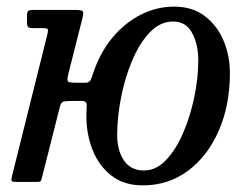

<svg xmlns="http://www.w3.org/2000/svg" viewBox="-20 -550 752 580"><path d="M264 -336.5Q285 -395.5 322 -439Q359 -482.5 406.5 -506.2Q454 -530 506 -530Q561.5 -530 599 -501.2Q636.5 -472.5 655.5 -426.8Q674.5 -381 674.5 -329.5Q674.5 -232.5 641 -155.5Q607.5 -78.5 548 -34.2Q488.5 10 411.5 10Q354 10 316 -20Q278 -50 259.5 -97.5Q241 -145 241 -197.5Q241 -214 242 -229.5Q243 -245 228 -245H196Q178 -245 171 -242.8Q164 -240.5 160.5 -226L106 -10.5Q104 -3.5 102.2 -2Q100.5 -0.5 92 -0.5H28Q17 -0.5 15.2 -3.8Q13.5 -7 15.5 -15L123.5 -448Q126 -459 124 -462Q122 -465 110 -465H81.5Q68.5 -465 65 -468.2Q61.5 -471.5 61.5 -484V-504Q61.5 -514.5 65.5 -517.2Q69.5 -520 79.5 -520H207.5Q227 -520 230 -516Q233 -512 229 -495L186.5 -327Q182 -309.5 184.8 -304.8Q187.5 -300 211 -300H237.5Q251.5 -300 255.5 -312.2Q259.5 -324.5 264 -336.5ZM334 -142.5Q334 -94.5 354.8 -64.8Q375.5 -35 414.5 -35Q451.5 -35 481.5 -66.5Q511.5 -98 533.2 -148.5Q555 -199 567 -257Q579 -315 579 -367.5Q579 -415.5 560.5 -450.2Q542 -485 503 -485Q463.5 -485 432.2 -452Q401 -419 379 -366.5Q357 -314 345.5 -254.5Q334 -195 334 -142.5Z"/></svg>

Font: Besley* Narrow
Style: Italic
Weight: 400
Width: 4
Italic angle: -13°
Designer: Owen Earl
Foundry: indestructible type*
Version: Version 3.000; ttfautohint (v1.8.3)